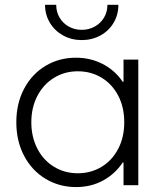

<svg xmlns="http://www.w3.org/2000/svg" viewBox="-20 -759 659 787"><path d="M486.3 -92.8H482.9Q451.2 -45.4 401.9 -18.8Q352.5 7.8 292 7.8Q223.1 7.8 167 -25.9Q110.8 -59.6 78.9 -120.1Q46.9 -180.7 46.9 -257.8Q46.9 -335.4 79.1 -395.8Q111.3 -456.1 167 -489.3Q222.7 -522.5 291 -522.5Q351.1 -522.5 401.1 -496.6Q451.2 -470.7 482.9 -423.8H486.3V-514.6H546.9V0H486.3ZM489.3 -257.8Q489.3 -319.8 464.4 -367.2Q439.5 -414.6 396.2 -440.7Q353 -466.8 298.8 -466.8Q245.1 -466.8 201.7 -440.2Q158.2 -413.6 133.3 -366Q108.4 -318.4 108.4 -257.8Q108.4 -198.2 132.8 -150.4Q157.2 -102.5 200.9 -75.7Q244.6 -48.8 298.8 -48.8Q352.1 -48.8 395.5 -74.7Q439 -100.6 464.1 -148.2Q489.3 -195.8 489.3 -257.8ZM164.6 -739.3H210.4Q210.4 -710.4 224.1 -687Q237.8 -663.6 261.7 -650.1Q285.6 -636.7 314.9 -636.7Q344.2 -636.7 368.4 -650.1Q392.6 -663.6 406.5 -687Q420.4 -710.4 420.4 -739.3H465.3Q465.3 -698.7 445.6 -665.5Q425.8 -632.3 391.4 -613.5Q356.9 -594.7 314.9 -594.7Q273.4 -594.7 239 -613.5Q204.6 -632.3 184.6 -665.5Q164.6 -698.7 164.6 -739.3Z"/></svg>

Font: Reddit Sans Chocolate Light
Style: Regular
Weight: 300
Designer: Stephen Hutchings
Foundry: Reddit
Version: Version 1.013